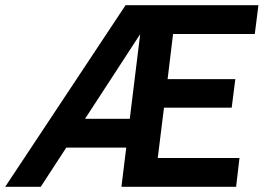

<svg xmlns="http://www.w3.org/2000/svg" viewBox="-45 -720 1016 740"><path d="M-25 0 439 -700H568L112 0ZM171 -151 185 -262H474L460 -151ZM423 0 509 -700H951L937 -589H622L601 -415H862L848 -305H587L563 -111H878L865 0Z"/></svg>

Font: Inclusive Sans SemiBold
Style: Italic
Weight: 600
Italic angle: -7°
Designer: Olivia King
Foundry: Olivia King
Version: Version 2.004